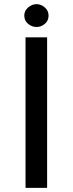

<svg xmlns="http://www.w3.org/2000/svg" viewBox="-20 -905 350 925"><path d="M103 -725H207V0H103ZM97 -830Q97 -853 115.5 -869Q134 -885 156 -885Q178 -885 196 -869Q214 -853 214 -830Q214 -805 196 -790Q178 -775 156 -775Q134 -775 115.5 -790Q97 -805 97 -830Z"/></svg>

Font: Reem Kufi
Style: Regular
Weight: 400
Designer: Khaled Hosny
Version: Version 1.6